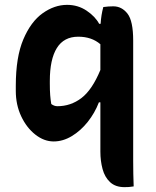

<svg xmlns="http://www.w3.org/2000/svg" viewBox="-20 -570 640 790"><path d="M405 -541Q426 -544 446 -544Q481 -544 504.5 -514Q528 -484 528 -403V92Q528 120 528.5 145Q529 170 530 197Q518 199 510 199.5Q502 200 492 200Q455 200 433 179.5Q411 159 402 125.5Q393 92 393 54V-149H387Q370 -105 341 -68.5Q312 -32 275.5 -10Q239 12 201 12Q161 12 125 -16.5Q89 -45 67 -92Q45 -139 45 -196V-217Q45 -335 76 -408Q107 -481 155.5 -515.5Q204 -550 256 -550Q301 -550 336.5 -526Q372 -502 388 -472H394Q396 -507 405 -541ZM191 -142Q203 -133 216 -133Q271 -133 315 -166.5Q359 -200 393 -282V-388Q357 -419 302 -419Q243 -419 214 -372.5Q185 -326 185 -237V-226Q185 -198 186.5 -178.5Q188 -159 191 -142Z"/></svg>

Font: Recursive Mn Csl St
Style: Bold
Weight: 700
Monospace: yes
Version: Version 1.079;hotconv 1.0.112;makeotfexe 2.5.65598; ttfautoh